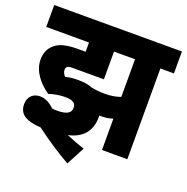

<svg xmlns="http://www.w3.org/2000/svg" viewBox="-132 -746 970 996"><g transform="rotate(20 352.5 -247.5)"><path d="M217 -193C262 -193 277 -179 277 -155C277 -127 255 -112 201 -112C193 -112 183 -112 173 -114C148 -139 121 -152 94 -152C59 -152 29 -130 29 -86C29 -26 75 -6 151 -1C212 45 278 89 345 127L398 26C369 17 332 3 297 -12C383 -31 416 -85 416 -154C416 -158 416 -161 416 -163C419 -163 421 -163 424 -163C445 -163 467 -165 490 -173V0H630V-501H705V-622H0V-501H236V-450H199C121 -450 90 -437 65 -416C41 -395 30 -366 30 -332C30 -268 76 -214 128 -178C155 -187 187 -193 217 -193ZM405 -279C375 -279 349 -282 329 -286C308 -295 281 -299 251 -299C223 -299 202 -297 180 -291C171 -302 165 -312 165 -326C165 -333 168 -338 171 -341C177 -346 184 -348 203 -348H374V-501H490V-293C465 -284 437 -279 405 -279Z"/></g></svg>

Font: Noto Sans Devanagari UI Condensed ExtraBold
Style: Regular
Weight: 800
Width: 3
Designer: Jelle Bosma - Monotype Design Team
Foundry: Monotype Imaging Inc.
Version: Version 2.004